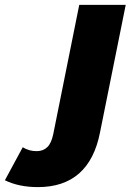

<svg xmlns="http://www.w3.org/2000/svg" viewBox="-201 -562 540 785"><path d="M-46 203C-97 203 -142 194 -181 175L-108 40C-91 51 -72 56 -51 56C-33 56 -18 50 -7 39C4 28 12 10 17 -15L123 -542H313L208 -21C179 128 94 203 -46 203Z"/></svg>

Font: My Font
Style: Italic
Weight: 500
Designer: Julieta Ulanovsky
Foundry: Julieta Ulanovsky
Version: ""